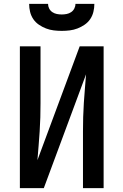

<svg xmlns="http://www.w3.org/2000/svg" viewBox="-20 -975 640 995"><path d="M83 0V-735H190V-441Q190 -404 189 -367Q188 -330 185.5 -293Q183 -256 180 -219Q177 -182 174 -145L393 -735H517V0H410V-294Q410 -331 411 -368Q412 -405 414.5 -442Q417 -479 420 -516Q423 -553 426 -590L207 0ZM300 -815Q279 -815 258.5 -817.5Q238 -820 218.5 -827.5Q199 -835 181.5 -847Q164 -859 152.5 -876Q141 -893 136 -913.5Q131 -934 131 -955H229Q229 -942 235 -930.5Q241 -919 251.5 -912Q262 -905 274.5 -902.5Q287 -900 300 -900Q313 -900 325.5 -902.5Q338 -905 348.5 -912Q359 -919 365 -930.5Q371 -942 371 -955H469Q469 -934 464 -913.5Q459 -893 447.5 -876Q436 -859 418.5 -847Q401 -835 381.5 -827.5Q362 -820 341.5 -817.5Q321 -815 300 -815Z"/></svg>

Font: Iosevka Custom SmBdEx
Style: Regular
Weight: 600
Width: 7
Monospace: yes
Designer: Belleve Invis
Foundry: Belleve Invis
Version: Version 11.2.4; ttfautohint (v1.8.4)